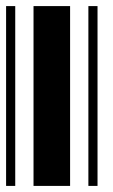

<svg xmlns="http://www.w3.org/2000/svg" viewBox="-20 -610 370 630"><path d="M0 0V-590H30V0ZM90 0V-590H210V0ZM270 0V-590H300V0Z"/></svg>

Font: Libre Barcode 128
Style: Regular
Weight: 400
Version: Version 1.005; ttfautohint (v1.8.3)